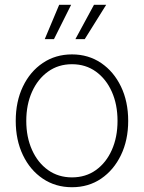

<svg xmlns="http://www.w3.org/2000/svg" viewBox="-20 -762 593 792"><path d="M276.9 10.3Q209 10.3 156.5 -25.1Q104 -60.5 74.5 -122.3Q44.9 -184.1 44.9 -263.2Q44.9 -343.3 74.5 -405Q104 -466.8 156.5 -502.2Q209 -537.6 276.9 -537.6Q344.7 -537.6 397 -502.2Q449.2 -466.8 479 -405Q508.8 -343.3 508.8 -263.2Q508.8 -184.1 479 -122.3Q449.2 -60.5 397.2 -25.1Q345.2 10.3 276.9 10.3ZM276.9 -30.3Q333.5 -30.3 375.7 -60.5Q418 -90.8 441.4 -143.6Q464.8 -196.3 464.8 -263.2Q464.8 -330.6 441.4 -383.3Q418 -436 375.7 -466.6Q333.5 -497.1 276.9 -497.1Q220.7 -497.1 178.2 -466.6Q135.7 -436 112.1 -383.3Q88.4 -330.6 88.4 -263.2Q88.4 -196.3 112.1 -143.6Q135.7 -90.8 178.2 -60.5Q220.7 -30.3 276.9 -30.3ZM202.6 -600.6H164.6L224.1 -742.2H273.4ZM329.6 -600.6H291L367.7 -742.2H418Z"/></svg>

Font: Inter 24pt ExtraLight
Style: Regular
Weight: 250
Designer: Rasmus Andersson
Foundry: rsms
Version: Version 4.001;git-66647c0bb